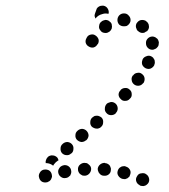

<svg xmlns="http://www.w3.org/2000/svg" viewBox="-20 -623 590 672"><path d="M478 28Q482 29 487 27Q491 26 494 23Q498 20 500 16Q504 8 501 -1Q498 -10 490 -14L489 -15Q485 -17 480 -17Q476 -17 472 -16Q467 -15 464 -12Q461 -9 459 -5Q454 3 457 12Q460 21 469 25V26Q473 28 478 28ZM153 11Q157 8 159 4Q161 0 162 -4Q162 -9 161 -13Q159 -22 151 -27Q142 -31 133 -29H132Q123 -26 119 -18Q114 -10 117 -1Q119 8 127 13Q135 17 144 15H145Q150 13 153 11ZM418 4Q422 3 426 1Q430 -2 433 -5Q435 -9 436 -13Q439 -22 434 -30Q429 -38 420 -40L419 -41Q415 -42 410 -41Q406 -41 402 -38Q398 -36 396 -33Q393 -29 392 -25Q389 -16 394 -8Q399 0 408 3H409Q413 4 418 4ZM219 -3Q223 -6 226 -9Q228 -13 229 -17Q230 -22 229 -26Q228 -35 220 -41Q213 -46 203 -45L202 -44Q198 -44 194 -41Q190 -39 188 -35Q185 -31 184 -27Q183 -23 184 -18Q186 -9 193 -4Q201 2 210 0H211Q216 -1 219 -3ZM361 -13Q368 -19 368 -28Q369 -33 367 -37Q366 -41 363 -45Q360 -48 356 -50Q352 -52 348 -52L347 -53Q337 -53 330 -47Q323 -41 322 -32Q322 -27 324 -23Q325 -19 328 -16Q331 -12 335 -10Q339 -8 343 -8H344Q354 -7 361 -13ZM293 -16Q299 -23 299 -32Q299 -36 297 -40Q295 -44 291 -47Q288 -50 284 -52Q279 -53 275 -53H274Q265 -52 258 -45Q252 -38 253 -29Q253 -25 255 -21Q257 -17 260 -14Q264 -11 268 -9Q272 -8 277 -8H278Q287 -9 293 -16ZM144 -52Q142 -52 140 -52Q139 -58 141 -63Q143 -69 147 -73L148 -74Q151 -77 155 -78Q160 -80 164 -79Q169 -79 173 -77Q177 -75 180 -72Q182 -70 183 -67Q184 -65 185 -62Q184 -61 183 -61Q175 -56 169 -48Q168 -46 166 -43Q164 -45 162 -46Q154 -51 144 -52ZM192 -104Q191 -94 197 -87Q204 -80 213 -80Q222 -79 229 -86H230Q237 -92 237 -102Q238 -111 232 -118Q226 -125 216 -126Q207 -126 200 -120L199 -119Q192 -113 192 -104ZM244 -150Q243 -141 249 -134Q256 -127 265 -126Q274 -126 281 -132H282Q289 -139 290 -148Q290 -157 284 -164Q278 -171 268 -172Q259 -172 252 -166L251 -165Q244 -159 244 -150ZM296 -196Q295 -187 301 -180Q304 -177 309 -175Q313 -173 317 -173Q322 -172 326 -174Q330 -175 333 -178L334 -179Q341 -185 341 -195Q342 -204 336 -211Q333 -214 328 -216Q324 -218 320 -218Q315 -218 311 -217Q307 -215 304 -212H303Q296 -205 296 -196ZM347 -243Q346 -234 353 -227Q359 -220 369 -220Q378 -220 385 -226V-227Q392 -234 392 -243Q392 -252 386 -259Q383 -262 379 -264Q375 -266 370 -266Q366 -266 362 -264Q357 -263 354 -260L353 -259Q347 -252 347 -243ZM395 -291Q396 -282 403 -276Q409 -269 419 -270Q428 -270 434 -277L435 -278Q442 -284 441 -294Q441 -303 434 -309Q427 -316 418 -315Q409 -315 402 -308V-307Q395 -301 395 -291ZM441 -342Q442 -333 450 -327Q457 -322 466 -323Q475 -324 481 -332H482Q487 -340 486 -349Q485 -358 477 -364Q470 -370 461 -368Q451 -367 446 -359H445Q439 -351 441 -342ZM478 -396Q482 -388 490 -384Q499 -380 507 -383Q516 -387 520 -395V-396Q522 -400 522 -405Q522 -409 521 -413Q519 -417 516 -421Q513 -424 509 -426Q501 -430 492 -426Q483 -423 479 -415V-414Q475 -405 478 -396ZM499 -454Q506 -448 516 -449Q520 -450 524 -452Q528 -454 531 -458Q534 -461 535 -465Q536 -470 536 -474V-475Q535 -480 533 -484Q531 -488 527 -490Q524 -493 520 -494Q515 -496 511 -495Q502 -494 496 -487Q490 -480 491 -471V-469Q492 -460 499 -454ZM325 -485Q322 -494 314 -499Q307 -504 298 -502Q288 -500 284 -492Q283 -491 283 -490Q278 -482 280 -473Q283 -464 291 -460Q299 -455 308 -457Q317 -460 321 -468Q321 -468 322 -468Q327 -476 325 -485ZM371 -523Q373 -530 371 -537Q371 -538 371 -539Q370 -541 369 -542Q369 -543 368 -544Q365 -547 361 -550Q358 -552 353 -553Q349 -554 344 -552Q340 -551 337 -549L336 -548Q328 -543 327 -533Q325 -524 331 -517Q336 -509 345 -508Q355 -506 362 -512H363Q369 -517 371 -523ZM466 -512 465 -513Q461 -515 459 -519Q457 -523 456 -527Q455 -532 456 -536Q457 -541 460 -544Q466 -552 475 -553Q484 -554 492 -549V-548Q496 -546 498 -542Q501 -538 501 -533Q502 -529 501 -525Q500 -520 497 -517Q497 -516 496 -515Q495 -515 495 -514Q494 -513 492 -513Q489 -511 486 -509Q481 -507 475 -508Q470 -509 466 -512ZM414 -531Q419 -531 423 -532Q427 -534 430 -537Q433 -540 435 -544Q437 -548 437 -553Q437 -562 430 -569Q424 -576 415 -576H414H413Q404 -576 397 -569Q391 -562 391 -553Q391 -544 397 -537Q404 -531 413 -531ZM313 -577 317 -588Q318 -593 321 -596Q324 -599 328 -601Q332 -603 337 -603Q341 -604 346 -602Q354 -599 358 -591Q362 -583 360 -575Q358 -575 357 -575Q348 -577 339 -574Q330 -572 323 -567L322 -566Q318 -563 314 -558Q312 -563 311 -567Q311 -572 313 -577Z"/></svg>

Font: FRB American Cursive Guidelines Dotted Extrabold
Style: Bold Italic
Weight: 800
Italic angle: -25°
Version: Version 2.0;Modular Font Editor K font №1